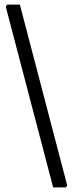

<svg xmlns="http://www.w3.org/2000/svg" viewBox="-20 -698 327 831"><path d="M210 113 5 -669 11 -678H66L271 105L265 113Z"/></svg>

Font: Alegreya Sans SC
Style: Regular
Weight: 400
Designer: Juan Pablo del Peral
Foundry: Huerta Tipografica
Version: Version 1.000;PS 001.000;hotconv 1.0.70;makeotf.lib2.5.58329